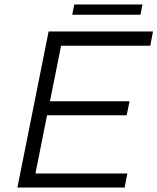

<svg xmlns="http://www.w3.org/2000/svg" viewBox="-20 -841 706 861"><path d="M654 -636H254L204 -387H561L548 -324H191L139 -63H551L539 0H58L198 -700H666ZM313 -821H619L610 -775H304Z"/></svg>

Font: Gontserrat Light
Style: Italic
Weight: 300
Italic angle: -11.3°
Designer: Julieta Ulanovsky
Foundry: Julieta Ulanovsky
Version: Version 6.001